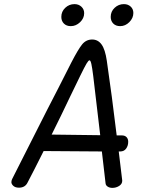

<svg xmlns="http://www.w3.org/2000/svg" viewBox="-20 -903 732 933"><path d="M564 -167H557L573 -34L574 -25Q574 -9 559 0.5Q544 10 526 10Q513 10 503.5 4Q494 -2 493 -12L475 -167L192 -169Q144 -73 114 -16Q102 9 72 9Q53 9 43 -1.5Q33 -12 36 -23Q36 -27 40 -35L209 -369Q260 -467 326 -598Q359 -662 378.5 -686.5Q398 -711 428 -711Q456 -711 473.5 -687Q491 -663 499 -608Q524 -437 547 -245H572Q587 -245 595 -236.5Q603 -228 603 -214Q603 -195 593 -181Q583 -167 564 -167ZM467 -246 433 -534Q428 -574 424 -592Q420 -610 415 -610Q410 -610 400.5 -594Q391 -578 370 -535L322 -436Q277 -341 231 -249ZM278 -821Q278 -847 297 -865Q316 -883 342 -883Q362 -883 375.5 -870.5Q389 -858 389 -839Q389 -814 369 -795Q349 -776 324 -776Q303 -776 290.5 -788.5Q278 -801 278 -821ZM518 -821Q518 -847 537 -865Q556 -883 582 -883Q602 -883 615 -871Q628 -859 628 -840Q628 -815 608.5 -795.5Q589 -776 564 -776Q543 -776 530.5 -788.5Q518 -801 518 -821Z"/></svg>

Font: Mali
Style: Italic
Weight: 400
Italic angle: -10°
Version: Version 1.000; ttfautohint (v1.6)